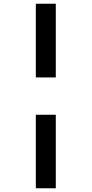

<svg xmlns="http://www.w3.org/2000/svg" viewBox="-20 -778 491 1029"><path d="M172 -758V-363H279V-758ZM172 -163V231H279V-163Z"/></svg>

Font: Noto Sans Display SemiCondensed
Style: Bold
Weight: 700
Width: 4
Designer: Monotype Design Team
Foundry: Monotype Imaging Inc.
Version: Version 1.900